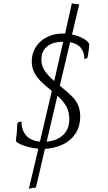

<svg xmlns="http://www.w3.org/2000/svg" viewBox="-20 -916 673 1197"><path d="M536 -642Q536 -608 525 -555Q517 -549 506 -549Q506 -590 484.5 -617Q463 -644 417 -653L353 -382L361 -375Q407 -338 431 -313Q455 -288 467.5 -259Q480 -230 480 -190Q480 -125 448.5 -80Q417 -35 367 -13Q317 9 260 12L204 253Q187 254 160 261L219 11Q174 7 134 -6.5Q94 -20 79 -35Q82 -72 84 -80L88 -145Q88 -150 95.5 -154Q103 -158 114 -158Q114 -104 143.5 -71Q173 -38 229 -33L303 -349Q257 -386 232.5 -411Q208 -436 193 -465.5Q178 -495 178 -534Q178 -582 202.5 -621.5Q227 -661 271.5 -684Q316 -707 373 -707H386L428 -896Q436 -893 449.5 -891Q463 -889 474 -889L429 -701Q469 -693 499 -676Q529 -659 536 -642ZM318 -411 374 -656Q308 -655 273 -626Q238 -597 238 -545Q238 -506 257.5 -476.5Q277 -447 318 -411ZM338 -319 271 -33Q334 -38 373 -74Q412 -110 412 -174Q412 -215 395.5 -248.5Q379 -282 338 -319Z"/></svg>

Font: Charmonman
Style: Regular
Weight: 400
Designer: Ekaluck Peanpanawate
Foundry: Cadson Demak Co.,Ltd.
Version: Version 1.000; ttfautohint (v1.6)